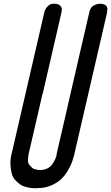

<svg xmlns="http://www.w3.org/2000/svg" viewBox="-20 -814 595 1029"><path d="M183 194Q177 195 168 195Q157 195 145.5 193.5Q134 192 117 187.5Q100 183 88 174.5Q76 166 62.5 152Q49 138 43.5 118Q38 98 36 69.5Q34 41 44 3L217 -746Q222 -766 233 -777.5Q244 -789 252.5 -791.5Q261 -794 268 -794H271Q293 -794 303 -783Q313 -772 311 -761L310 -750L209 -312H208L181 -194L133 13Q130 33 130 47Q130 61 138 70.5Q146 80 152.5 85.5Q159 91 169 93.5Q179 96 184 96.5Q189 97 194 97H196Q217 97 234 88.5Q251 80 260.5 66Q270 52 275 41Q280 30 283 19L284 9L331 -194L365 -343L459 -750Q459 -752 460 -755Q461 -758 464.5 -765.5Q468 -773 474 -778.5Q480 -784 491.5 -789Q503 -794 518 -794H519Q524 -794 529 -793Q534 -792 542 -788.5Q550 -785 553.5 -776Q557 -767 554 -753L553 -743L381 1Q380 6 378 15Q373 33 367 51.5Q361 70 345.5 97Q330 124 310 144Q290 164 256.5 179Q223 194 183 194Z"/></svg>

Font: Soda Fountain
Style: RegularOblique
Weight: 400
Version: Version 1.0